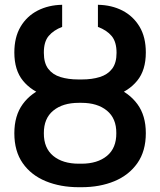

<svg xmlns="http://www.w3.org/2000/svg" viewBox="-20 -780 676 810"><path d="M312.5 -436H323.7Q401.4 -436.5 462.6 -412.8Q523.9 -389.2 559.6 -340.8Q595.2 -292.5 595.2 -218.3Q595.2 -142.6 559.6 -91.8Q523.9 -41 462.6 -15.6Q401.4 9.8 323.7 9.8H312.5Q234.9 9.8 173.1 -15.6Q111.3 -41 75.9 -91.6Q40.5 -142.1 40.5 -217.8Q40.5 -292 75.9 -340.6Q111.3 -389.2 173.1 -412.8Q234.9 -436.5 312.5 -436ZM323.7 -346.2H312.5Q244.6 -346.2 204.6 -313.2Q164.6 -280.3 165 -217.8Q164.6 -155.3 204.6 -122.3Q244.6 -89.4 312.5 -89.4H323.7Q391.1 -89.4 431.2 -122.3Q471.2 -155.3 470.7 -218.3Q471.2 -280.3 431.2 -313.2Q391.1 -346.2 323.7 -346.2ZM326.2 -444.8Q368.2 -444.8 401.1 -455.1Q434.1 -465.3 452.9 -489.7Q471.7 -514.2 471.7 -557.1Q471.7 -603.5 450.9 -628.2Q430.2 -652.8 393.1 -666.5V-759.8Q451.2 -758.8 496.6 -735.4Q542 -711.9 568.6 -667.7Q595.2 -623.5 595.2 -558.6Q595.2 -483.9 558.8 -439.5Q522.5 -395 461.2 -375.5Q399.9 -356 326.2 -355.5H309.6Q235.8 -356 174.6 -375.5Q113.3 -395 76.9 -439.5Q40.5 -483.9 40.5 -558.6Q40.5 -623 66.9 -667.5Q93.3 -711.9 138.9 -735.4Q184.6 -758.8 242.2 -759.8V-666.5Q206.1 -652.8 185.3 -628.2Q164.6 -603.5 165 -557.1Q165 -513.7 183.8 -489.3Q202.6 -464.8 235.6 -454.8Q268.6 -444.8 309.6 -444.8Z"/></svg>

Font: Inter Cardless Tabular Medium
Style: Regular
Weight: 500
Designer: Rasmus Andersson
Foundry: rsms
Version: Version 4.000;git-4fc901f